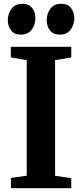

<svg xmlns="http://www.w3.org/2000/svg" viewBox="-20 -989 432 1009"><path d="M120.5 -65.5V-673L37 -687V-743H354.5V-687L269.5 -673V-65L354.5 -53V0H37.5V-54ZM89 -807Q55.5 -807 38.2 -829.2Q21 -851.5 21 -881.5Q21 -917 40.5 -943Q60 -969 97.5 -969H98.5Q132 -969 149 -946.8Q166 -924.5 166 -894.5Q166 -859.5 146.8 -833.2Q127.5 -807 90 -807ZM293 -807Q260 -807 242.8 -829.2Q225.5 -851.5 225.5 -881.5Q225.5 -917 244.8 -943Q264 -969 301.5 -969H302.5Q336 -969 353.2 -946.8Q370.5 -924.5 370.5 -894.5Q370.5 -859.5 351.2 -833.2Q332 -807 294 -807Z"/></svg>

Font: Merriweather 36pt
Style: Bold
Weight: 700
Designer: Eben Sorkin
Foundry: Eben Sorkin
Version: Version 2.100